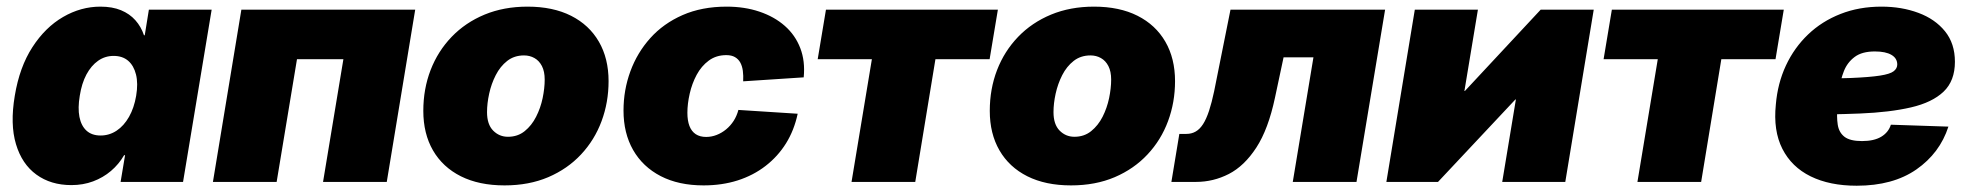

<svg xmlns="http://www.w3.org/2000/svg" viewBox="-20 -559 6046 590"><path d="M199.2 9.8Q136.2 9.8 91.8 -22.5Q47.4 -54.7 29.1 -116Q10.7 -177.2 25.4 -264.6Q40 -353 79.6 -414.1Q119.1 -475.1 173.8 -506.8Q228.5 -538.6 288.6 -538.6Q325.2 -538.6 351.8 -527.6Q378.4 -516.6 396 -496.8Q413.6 -477.1 422.4 -450.7H424.8L437.5 -529.3H630.4L542.5 0H350.6L364.3 -82H361.3Q345.2 -54.2 321 -33.7Q296.9 -13.2 266.1 -1.7Q235.4 9.8 199.2 9.8ZM289.1 -142.6Q315.9 -142.6 338.4 -157.5Q360.8 -172.4 376.5 -200Q392.1 -227.5 398.4 -264.6Q404.8 -302.7 397.9 -330.1Q391.1 -357.4 373.8 -372.3Q356.4 -387.2 329.1 -387.2Q302.7 -387.2 281.5 -372.3Q260.3 -357.4 245.6 -330.1Q231 -302.7 225.1 -264.6Q218.8 -227.1 224.1 -199.7Q229.5 -172.4 245.8 -157.5Q262.2 -142.6 289.1 -142.6Z M1255.9 -529.3 1168.5 0H972.7L1035.2 -377H892.6L830.1 0H634.3L721.7 -529.3Z M1530.3 10.7Q1452.1 10.7 1396.2 -17.3Q1340.3 -45.4 1310.5 -96.9Q1280.8 -148.4 1280.8 -218.3Q1280.8 -285.6 1303.2 -343.8Q1325.7 -401.9 1367.9 -445.8Q1410.2 -489.7 1469.2 -514.2Q1528.3 -538.6 1601.1 -538.6Q1679.2 -538.6 1734.9 -510.5Q1790.5 -482.4 1820.3 -430.9Q1850.1 -379.4 1850.1 -309.6Q1850.1 -244.6 1828.6 -186.8Q1807.1 -128.9 1765.6 -84.5Q1724.1 -40 1664.8 -14.6Q1605.5 10.7 1530.3 10.7ZM1541 -138.7Q1570.8 -138.7 1592.3 -156Q1613.8 -173.3 1627.4 -200.2Q1641.1 -227.1 1647.5 -257.6Q1653.8 -288.1 1653.8 -314.5Q1653.8 -339.4 1645.3 -356Q1636.7 -372.6 1622.3 -380.6Q1607.9 -388.7 1590.3 -388.7Q1560.1 -388.7 1538.6 -371.8Q1517.1 -355 1503.4 -328.1Q1489.7 -301.3 1483.2 -271.2Q1476.6 -241.2 1476.6 -214.4Q1476.6 -176.8 1495.4 -157.7Q1514.2 -138.7 1541 -138.7Z M2142.1 10.7Q2065.4 10.7 2010.3 -17.8Q1955.1 -46.4 1925.5 -98.1Q1896 -149.9 1896 -219.2Q1896 -282.2 1917 -339.6Q1938 -397 1978.3 -441.9Q2018.6 -486.8 2077.6 -512.7Q2136.7 -538.6 2212.9 -538.6Q2268.1 -538.6 2313.7 -523.2Q2359.4 -507.8 2391.6 -479.5Q2423.8 -451.2 2439.2 -411.1Q2454.6 -371.1 2449.7 -321.3L2263.7 -309.1Q2264.6 -326.7 2262.7 -341.3Q2260.7 -356 2254.9 -366.7Q2249 -377.4 2238.5 -383.5Q2228 -389.6 2211.9 -389.6Q2180.7 -389.6 2158 -372.8Q2135.3 -356 2120.8 -329.1Q2106.4 -302.2 2099.4 -271.2Q2092.3 -240.2 2092.3 -212.4Q2092.3 -188.5 2098.6 -171.9Q2105 -155.3 2117.9 -146.7Q2130.9 -138.2 2149.9 -138.2Q2166.5 -138.2 2182.1 -144.3Q2197.8 -150.4 2211.2 -161.4Q2224.6 -172.4 2234.4 -187.5Q2244.1 -202.6 2249 -221.2L2431.2 -209.5Q2420.4 -158.7 2395.3 -118.4Q2370.1 -78.1 2332.5 -49.1Q2294.9 -20 2246.8 -4.6Q2198.7 10.7 2142.1 10.7Z M2596.7 0 2659.2 -377H2492.7L2518.1 -529.3H3046.4L3021 -377H2854.5L2792.5 0Z M3271 10.7Q3192.9 10.7 3137 -17.3Q3081.1 -45.4 3051.3 -96.9Q3021.5 -148.4 3021.5 -218.3Q3021.5 -285.6 3043.9 -343.8Q3066.4 -401.9 3108.6 -445.8Q3150.9 -489.7 3210 -514.2Q3269 -538.6 3341.8 -538.6Q3419.9 -538.6 3475.6 -510.5Q3531.2 -482.4 3561 -430.9Q3590.8 -379.4 3590.8 -309.6Q3590.8 -244.6 3569.3 -186.8Q3547.9 -128.9 3506.3 -84.5Q3464.8 -40 3405.5 -14.6Q3346.2 10.7 3271 10.7ZM3281.7 -138.7Q3311.5 -138.7 3333 -156Q3354.5 -173.3 3368.2 -200.2Q3381.8 -227.1 3388.2 -257.6Q3394.5 -288.1 3394.5 -314.5Q3394.5 -339.4 3386 -356Q3377.4 -372.6 3363 -380.6Q3348.6 -388.7 3331.1 -388.7Q3300.8 -388.7 3279.3 -371.8Q3257.8 -355 3244.1 -328.1Q3230.5 -301.3 3223.9 -271.2Q3217.3 -241.2 3217.3 -214.4Q3217.3 -176.8 3236.1 -157.7Q3254.9 -138.7 3281.7 -138.7Z M3579.6 0 3604 -147.5H3625.5Q3641.6 -147.5 3654.3 -154.8Q3667 -162.1 3677 -177.7Q3687 -193.4 3695.3 -218.5Q3703.6 -243.7 3710.9 -278.3L3761.2 -529.3H4236.3L4148.4 0H3952.6L4016.1 -382.8H3924.3L3897.9 -258.8Q3877.4 -162.1 3840.6 -105.5Q3803.7 -48.8 3756.1 -24.4Q3708.5 0 3655.3 0Z M4790 0H4596.2L4638.2 -253.4H4636.7L4398.9 0H4240.2L4327.6 -529.3H4521.5L4480 -279.3H4481.4L4714.4 -529.3H4877.4Z M5011.7 0 5074.2 -377H4907.7L4933.1 -529.3H5461.4L5436 -377H5269.5L5207.5 0Z M5685.5 11.7Q5602.5 11.7 5543.9 -17.1Q5485.4 -45.9 5457 -101.8Q5428.7 -157.7 5437 -237.8Q5442.4 -302.7 5468 -357.7Q5493.7 -412.6 5536.1 -453.1Q5578.6 -493.7 5635.7 -516.1Q5692.9 -538.6 5761.7 -538.6Q5823.7 -538.6 5875 -519.5Q5926.3 -500.5 5956.8 -462.9Q5987.3 -425.3 5987.3 -369.1Q5987.3 -310.5 5952.4 -277.3Q5917.5 -244.1 5852.3 -229Q5787.1 -213.9 5696 -210.2Q5605 -206.5 5492.2 -206.5L5510.3 -316.9Q5607.4 -316.9 5666.7 -319.3Q5726.1 -321.8 5757.1 -326.7Q5788.1 -331.5 5799.1 -340.1Q5810.1 -348.6 5810.1 -360.8Q5810.1 -379.9 5792.2 -390.4Q5774.4 -400.9 5741.2 -400.9Q5701.7 -400.9 5679.2 -384Q5656.7 -367.2 5646.2 -340.6Q5635.7 -314 5632.1 -285.2Q5628.4 -256.3 5626.5 -231.9Q5623.5 -200.2 5627.2 -176Q5630.9 -151.9 5647.9 -138.7Q5665 -125.5 5701.7 -125.5Q5738.8 -125.5 5761 -138.9Q5783.2 -152.3 5790.5 -175.8L5967.3 -169.9Q5940.9 -88.4 5868.9 -38.3Q5796.9 11.7 5685.5 11.7Z"/></svg>

Font: Inter 24pt Black
Style: Italic
Weight: 900
Italic angle: -9.3988°
Designer: Rasmus Andersson
Foundry: rsms
Version: Version 4.001;git-66647c0bb